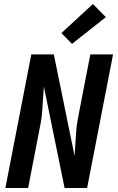

<svg xmlns="http://www.w3.org/2000/svg" viewBox="-20 -943 590 963"><path d="M7 0 137 -670H250L354 -161Q356 -191 358 -221Q360 -251 362 -281Q364 -311 369.5 -341.5Q375 -372 381 -402L433 -670H547L417 0H304L200 -509Q198 -479 196 -449Q194 -419 192 -389Q190 -359 184.5 -328.5Q179 -298 173 -268L121 0ZM341 -723 288 -777 446 -923 511 -857Z"/></svg>

Font: Lode Term
Style: Bold Italic
Weight: 700
Italic angle: -11°
Monospace: yes
Designer: Belleve Invis
Foundry: Belleve Invis
Version: Version 29.2.0